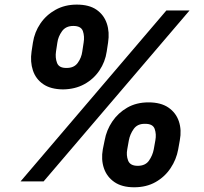

<svg xmlns="http://www.w3.org/2000/svg" viewBox="-20 -772 867 817"><path d="M417.5 -136.7 425.3 -174.8Q433.1 -218.3 457.8 -254.9Q482.4 -291.5 521.5 -314Q560.5 -336.4 611.8 -336.4Q664.6 -336.4 696.8 -314.2Q729 -292 741.2 -255.4Q753.4 -218.8 745.1 -174.8L738.3 -136.7Q730.5 -93.3 705.8 -56.4Q681.2 -19.5 642.1 2.7Q603 24.9 550.8 24.9Q499 24.9 466.8 2.7Q434.6 -19.5 422.1 -56.4Q409.7 -93.3 417.5 -136.7ZM528.3 -174.8 521.5 -136.7Q516.6 -111.3 525.1 -88.9Q533.7 -66.4 565.9 -66.4Q598.6 -66.4 614 -88.6Q629.4 -110.8 634.3 -136.7L641.1 -174.8Q646 -201.2 638.2 -223.4Q630.4 -245.6 596.7 -245.1Q564.9 -245.6 549.1 -223.4Q533.2 -201.2 528.3 -174.8ZM114.3 -552.7 120.1 -590.8Q127 -635.3 151.9 -671.9Q176.8 -708.5 216.6 -730.5Q256.3 -752.4 306.6 -752.4Q359.4 -752.4 390.9 -730.5Q422.4 -708.5 434.6 -671.9Q446.8 -635.3 439.9 -590.8L434.1 -552.7Q427.7 -508.8 403.1 -472.2Q378.4 -435.5 338.9 -413.8Q299.3 -392.1 248 -391.6Q195.8 -392.1 164.1 -413.8Q132.3 -435.5 120.1 -472.2Q107.9 -508.8 114.3 -552.7ZM224.1 -590.8 218.3 -552.7Q214.4 -526.4 222.7 -504.4Q231 -482.4 262.7 -482.9Q294.9 -482.4 310.8 -504.4Q326.7 -526.4 330.1 -552.7L335.9 -590.8Q340.3 -617.2 332.8 -639.4Q325.2 -661.6 292 -661.6Q259.8 -661.6 243.7 -638.9Q227.5 -616.2 224.1 -590.8ZM67.4 0 688 -727.5H786.6L165.5 0Z"/></svg>

Font: Inter Tight
Style: Bold Italic
Weight: 700
Italic angle: -9.39999°
Designer: Rasmus Andersson
Foundry: rsms
Version: Version 3.004